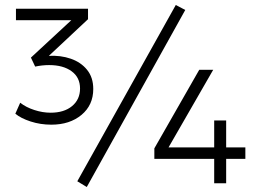

<svg xmlns="http://www.w3.org/2000/svg" viewBox="-20 -735 1037 770"><path d="M328 15 290 -8 685 -715 723 -695ZM186 -235Q142 -235 102.8 -247.8Q63.5 -260.5 41.5 -279L61 -323Q84.5 -304.5 117.8 -293.8Q151 -283 183 -283Q237 -283 269 -309.5Q301 -336 301 -380Q301 -424.5 267.2 -449.2Q233.5 -474 177 -474Q149.5 -474 121 -468L104 -504L266 -654H44V-700H333V-658L176 -511Q223.5 -513.5 264 -499.5Q304.5 -485.5 329.2 -455Q354 -424.5 354 -378Q354 -313.5 306.8 -274.2Q259.5 -235 186 -235ZM839 0V-98H599V-140L779 -455H835L656 -144H839V-252H887V-144H964V-98H887V0Z"/></svg>

Font: Geologica Thin
Style: Regular
Weight: 100
Designer: Sindre Bremnes, Frode Helland
Foundry: Monokrom Skriftforlag AS
Version: Version 1.010; ttfautohint (v1.8.4.7-5d5b);gftools[0.9.28]